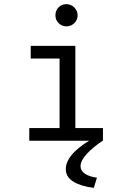

<svg xmlns="http://www.w3.org/2000/svg" viewBox="-20 -678 640 925"><path d="M121 0V-61H267V-396H128V-457H343V-61H476V0ZM300 -551Q278 -551 262.5 -566.5Q247 -582 247 -604Q247 -627 262 -642.5Q277 -658 300 -658Q322 -658 338 -642Q354 -626 354 -604Q354 -582 338 -566.5Q322 -551 300 -551ZM447 178 432 227Q371 220 334 197.5Q297 175 297 137Q297 97 335.5 57Q374 17 442 -18L475 0Q429 30 398.5 63Q368 96 368 123Q368 144 388.5 158.5Q409 173 447 178Z"/></svg>

Font: Inconsolata Expanded
Style: Regular
Weight: 400
Width: 7
Monospace: yes
Designer: Raph Levien, Cyreal, Brenton Simpson
Foundry: Raph Levien, Cyreal, Google
Version: Version 3.000; ttfautohint (v1.8.2.53-6de2)